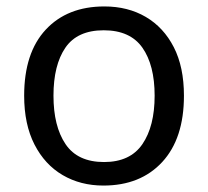

<svg xmlns="http://www.w3.org/2000/svg" viewBox="-20 -566 645 596"><path d="M551 -269Q551 -136 483.5 -63Q416 10 301 10Q230 10 174.5 -22.5Q119 -55 87 -117.5Q55 -180 55 -269Q55 -402 122 -474Q189 -546 304 -546Q377 -546 432.5 -513.5Q488 -481 519.5 -419.5Q551 -358 551 -269ZM146 -269Q146 -174 183.5 -118.5Q221 -63 303 -63Q384 -63 422 -118.5Q460 -174 460 -269Q460 -364 422 -418Q384 -472 302 -472Q220 -472 183 -418Q146 -364 146 -269Z"/></svg>

Font: Noto Sans Bamum
Style: Regular
Weight: 400
Designer: Monotype Design Team
Foundry: Monotype Imaging Inc.
Version: Version 2.001